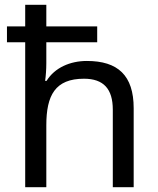

<svg xmlns="http://www.w3.org/2000/svg" viewBox="-20 -780 658 800"><path d="M173 -760H85V-670H9V-604H85V0H173V-258C173 -383 210 -452 330 -452C412 -452 450 -409 450 -323V0H537V-329C537 -466 471 -526 342 -526C272 -526 208 -498 174 -443H168C171 -464 173 -491 173 -517V-604H385V-670H173Z"/></svg>

Font: Noto Sans Osage
Style: Regular
Weight: 400
Designer: Monotype Design Team
Foundry: Monotype Imaging Inc.
Version: Version 2.002